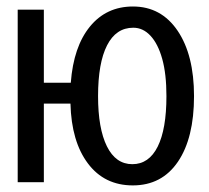

<svg xmlns="http://www.w3.org/2000/svg" viewBox="-20 -558 640 588"><path d="M114.3 -304.7H196.8Q205.1 -415 255.4 -476.6Q305.7 -538.1 387.2 -538.1Q473.6 -538.1 523.9 -463.9Q574.2 -389.6 574.2 -263.7Q574.2 -135.3 524.9 -62.7Q475.6 9.8 386.7 9.8Q299.8 9.8 249.3 -57.4Q198.7 -124.5 195.8 -240.7H114.3V0H34.2V-528.3H114.3ZM280.3 -263.7Q280.3 -164.6 307.4 -109.9Q334.5 -55.2 385.3 -55.2Q436 -55.2 462.9 -108.9Q489.7 -162.6 489.7 -263.7Q489.7 -331.5 476.8 -377.7Q463.9 -423.8 440.9 -448.5Q418 -473.1 388.2 -473.1Q335.4 -473.1 307.9 -419.2Q280.3 -365.2 280.3 -263.7Z"/></svg>

Font: Cousine
Style: Regular
Weight: 400
Monospace: yes
Designer: Steve Matteson
Foundry: Ascender Corporation
Version: Version 1.20